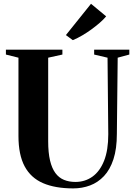

<svg xmlns="http://www.w3.org/2000/svg" viewBox="-20 -1012 729 1040"><path d="M376.5 8.5Q279 8.5 213 -20Q147 -48.5 113.5 -111Q80 -173.5 80 -275.5V-699.5L12 -716.5V-743H318V-716.5L241 -699.5V-247Q241 -185 251 -142.8Q261 -100.5 280 -74.8Q299 -49 326.5 -37.8Q354 -26.5 388.5 -26.5Q440.5 -26.5 480.8 -55.2Q521 -84 543.8 -141.2Q566.5 -198.5 566.5 -284.5L562.5 -699.5L490 -716.5V-743H680.5V-716.5L617.5 -699.5L613 -287Q613 -206 594.5 -149.5Q576 -93 543.2 -58.2Q510.5 -23.5 467.8 -7.5Q425 8.5 376.5 8.5ZM373.5 -795 337 -822 473 -991.5 555 -923.5Q541 -906.5 520.2 -888.5Q499.5 -870.5 475.5 -853Q451.5 -835.5 426 -820.5Q400.5 -805.5 375.5 -795Z"/></svg>

Font: Merriweather 120pt
Style: Bold
Weight: 700
Designer: Eben Sorkin
Foundry: Eben Sorkin
Version: Version 2.100